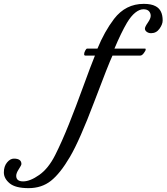

<svg xmlns="http://www.w3.org/2000/svg" viewBox="-348 -720 863 995"><path d="M495 -614Q495 -594 478.5 -571Q462 -548 435 -548Q422 -548 412.5 -555Q403 -562 403 -571.5Q403 -581 418 -602.5Q433 -624 433 -638Q433 -652 424 -662Q415 -672 395 -672Q375 -672 353 -654.5Q331 -637 310 -602Q280 -551 245 -468H405Q407 -468 407 -463Q407 -458 397.5 -445Q388 -432 379 -432H235Q215 -390 140 -191.5Q65 7 14.5 93Q-36 179 -84 217Q-132 255 -200 255Q-268 255 -298 230Q-328 205 -328 173.5Q-328 142 -311.5 122Q-295 102 -276 102Q-237 102 -237 130Q-237 136 -250.5 156.5Q-264 177 -264 191Q-264 220 -228 220Q-192 220 -144.5 186.5Q-97 153 -62 83.5Q-27 14 9 -76Q45 -166 83.5 -272Q122 -378 144 -432H94Q88 -432 88 -439.5Q88 -447 93.5 -457.5Q99 -468 103 -468H157Q193 -556 243 -622Q303 -700 397 -700Q436 -700 458 -688Q495 -669 495 -614Z"/></svg>

Font: Playball
Style: Regular
Weight: 400
Designer: Robert E. Leuschke
Foundry: Robert E. Leuschke
Version: Version 1.001